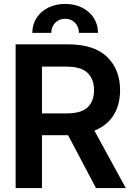

<svg xmlns="http://www.w3.org/2000/svg" viewBox="-20 -952 667 972"><path d="M59.1 0V-727.5H324.7Q456.5 -727.5 522.2 -663.8Q587.9 -600.1 587.9 -495.1Q587.9 -422.4 555.4 -369.6Q522.9 -316.9 458 -290.5L616.7 0H465.8L324.7 -267.6Q323.7 -267.6 322.8 -267.6H192.4V0ZM192.4 -377.9H317.4Q391.1 -377.9 423.6 -408.7Q456.1 -439.5 456.1 -495.1Q456.1 -550.8 423.6 -582.8Q391.1 -614.7 316.9 -614.7H192.4ZM143.6 -785.6Q143.6 -828.1 165 -861.3Q186.5 -894.5 224.1 -913.3Q261.7 -932.1 309.6 -932.1Q357.9 -932.1 395.5 -913.3Q433.1 -894.5 454.6 -861.3Q476.1 -828.1 476.1 -785.6H379.4Q379.4 -816.4 359.9 -836.7Q340.3 -856.9 309.6 -856.9Q279.3 -856.9 259.5 -836.7Q239.7 -816.4 239.7 -785.6Z"/></svg>

Font: Inter Display Semi Bold
Style: Regular
Weight: 600
Designer: Rasmus Andersson
Foundry: rsms
Version: Version 4.000;git-37864ae